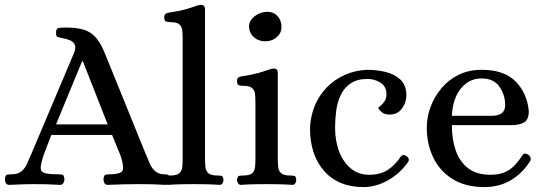

<svg xmlns="http://www.w3.org/2000/svg" viewBox="-32 -749 2217 781"><path d="M6 3Q-4 3 -8 -4Q-12 -11 -12 -19Q-11 -36 -4 -38Q3 -40 13 -40Q40 -40 54 -51Q68 -62 76.5 -80Q85 -98 93 -117L268 -531Q278 -555 272 -567.5Q266 -580 252 -585.5Q238 -591 221 -594Q206 -597 201 -599.5Q196 -602 196 -617Q196 -634 208 -635.5Q220 -637 236 -637Q277 -637 306 -629Q335 -621 356 -598.5Q377 -576 395 -531L563 -117Q570 -100 578 -82Q586 -64 599.5 -52.5Q613 -41 634 -40Q645 -40 651.5 -38Q658 -36 659 -19Q659 -11 654.5 -4Q650 3 641 3Q609 1 585 0.5Q561 0 531 0Q472 0 407 3Q397 3 393 -4Q389 -11 389 -19Q390 -36 397 -38Q404 -40 414 -40Q463 -40 467.5 -58Q472 -76 458 -117L424 -200H177Q162 -162 155.5 -145Q149 -128 147.5 -123Q146 -118 145 -117Q134 -83 133.5 -66.5Q133 -50 149.5 -45Q166 -40 205 -40Q216 -40 222.5 -38Q229 -36 230 -19Q230 -11 225.5 -4Q221 3 212 3Q180 1 156.5 0.5Q133 0 103 0Q83 0 69.5 0.5Q56 1 42 1.5Q28 2 6 3ZM196 -243H406L305 -500H302Z M652 3Q645 3 640.5 -3.5Q636 -10 636 -17Q637 -32 643.5 -33.5Q650 -35 659 -35Q687 -35 697.5 -44.5Q708 -54 709.5 -70Q711 -86 711 -103V-591Q711 -609 709.5 -624.5Q708 -640 698 -649.5Q688 -659 660 -659Q651 -659 643.5 -661.5Q636 -664 636 -679Q636 -694 652 -697Q698 -704 722.5 -711Q747 -718 760 -723Q773 -728 783 -729Q791 -730 796.5 -726Q802 -722 802 -710V-103Q802 -86 803.5 -70Q805 -54 815.5 -44.5Q826 -35 854 -35Q863 -35 869.5 -33.5Q876 -32 877 -17Q877 -10 873 -3.5Q869 3 861 3Q832 1 807.5 0.5Q783 0 756 0Q729 0 705 0.5Q681 1 652 3Z M948 3Q941 3 936.5 -3.5Q932 -10 932 -17Q934 -32 940 -33.5Q946 -35 956 -35Q984 -35 994 -44.5Q1004 -54 1005.5 -70Q1007 -86 1007 -103V-332Q1007 -350 1005.5 -365.5Q1004 -381 994 -390.5Q984 -400 956 -400Q947 -400 939.5 -402.5Q932 -405 932 -420Q932 -435 948 -438Q994 -445 1018.5 -452Q1043 -459 1056 -464Q1069 -469 1079 -470Q1087 -471 1092.5 -467Q1098 -463 1098 -451V-103Q1098 -86 1099.5 -70Q1101 -54 1111.5 -44.5Q1122 -35 1150 -35Q1159 -35 1165.5 -33.5Q1172 -32 1173 -17Q1173 -10 1169 -3.5Q1165 3 1157 3Q1128 1 1103.5 0.5Q1079 0 1052 0Q1025 0 1001 0.5Q977 1 948 3ZM1047 -581Q1019 -581 1000 -598.5Q981 -616 981 -642Q981 -665 1004 -683Q1027 -701 1056 -701Q1081 -701 1097 -683.5Q1113 -666 1113 -639Q1113 -615 1094 -598Q1075 -581 1047 -581Z M1447 12Q1344 12 1286.5 -53.5Q1229 -119 1229 -227Q1232 -296 1263.5 -349Q1295 -402 1347.5 -432.5Q1400 -463 1464 -465Q1499 -465 1535.5 -456.5Q1572 -448 1596.5 -425.5Q1621 -403 1621 -361Q1621 -332 1603 -307.5Q1585 -283 1553 -283Q1531 -283 1519 -294Q1507 -305 1507 -310Q1507 -312 1515.5 -318.5Q1524 -325 1532 -336.5Q1540 -348 1540 -365Q1540 -397 1517 -412Q1494 -427 1465 -428Q1421 -428 1394.5 -410Q1368 -392 1354 -362.5Q1340 -333 1335.5 -298Q1331 -263 1331 -230Q1331 -175 1348 -131.5Q1365 -88 1396 -63Q1427 -38 1470 -38Q1514 -38 1544 -57Q1574 -76 1599 -113Q1606 -123 1620 -115Q1627 -111 1630 -104Q1633 -97 1628 -90Q1595 -43 1546 -15.5Q1497 12 1447 12Z M1938 12Q1861 12 1808.5 -21Q1756 -54 1730 -109Q1704 -164 1704 -229Q1704 -273 1719.5 -314.5Q1735 -356 1764 -390.5Q1793 -425 1834 -445Q1875 -465 1927 -465Q2019 -465 2065.5 -417.5Q2112 -370 2119 -297Q2119 -262 2099.5 -251Q2080 -240 2049 -240H1806Q1806 -182 1822 -136.5Q1838 -91 1872.5 -64.5Q1907 -38 1964 -38Q2006 -38 2036 -56Q2066 -74 2094 -119Q2102 -129 2116 -120Q2124 -116 2126 -107.5Q2128 -99 2124 -93Q2093 -44 2046 -16Q1999 12 1938 12ZM1806 -278H1969Q1993 -278 2007.5 -287.5Q2022 -297 2023 -320Q2023 -363 1999.5 -396.5Q1976 -430 1927 -430Q1877 -430 1843.5 -390Q1810 -350 1806 -278Z"/></svg>

Font: Alice
Style: Regular
Weight: 400
Designer: Ksenia Yerulevich
Foundry: Cyreal (http://www.cyreal.org/)
Version: Version 2.003; ttfautohint (v1.8.3)